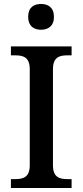

<svg xmlns="http://www.w3.org/2000/svg" viewBox="-20 -948 416 968"><path d="M187 -798C222 -798 252 -816 252 -863C252 -911 222 -928 187 -928C151 -928 122 -911 122 -863C122 -816 151 -798 187 -798ZM35 0H341V-45H320C280 -45 247 -54 247 -115V-599C247 -660 280 -669 320 -669H341V-714H35V-669H56C97 -669 130 -660 130 -599V-115C130 -54 97 -45 56 -45H35Z"/></svg>

Font: Noto Serif Tamil Medium
Style: Italic
Weight: 500
Italic angle: -12°
Designer: Indian Type Foundry, Tom Grace, and the Monotype Design Team
Foundry: Monotype Imaging Inc.
Version: Version 2.003